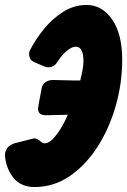

<svg xmlns="http://www.w3.org/2000/svg" viewBox="-41 -751 512 773"><path d="M98 2Q43 2 13 -35.5Q-17 -73 -21 -125Q-21 -161 17 -174L96 -194Q110 -194 123 -181Q130 -174 139 -174Q157 -174 176 -196Q195 -218 210 -244.5Q225 -271 232 -289Q206 -289 144 -287Q112 -287 112 -314Q112 -318 126 -392Q129 -411 142 -420Q155 -429 172 -429L254 -427H282Q295 -477 295 -505Q295 -563 264 -563Q249 -563 229.5 -547.5Q210 -532 193 -506Q178 -480 154 -480Q147 -480 139 -483Q120 -491 102 -498.5Q84 -506 80 -516Q76 -526 76 -532Q76 -543 81 -551Q103 -594 136.5 -635Q170 -676 213.5 -703.5Q257 -731 308 -731Q370 -731 410.5 -672.5Q451 -614 451 -510Q451 -416 425 -325Q399 -234 352 -160.5Q305 -87 240.5 -42.5Q176 2 98 2Z"/></svg>

Font: Bangerz
Style: Bold
Weight: 700
Designer: vernon adams
Foundry: Vernon Adams
Version: Version 2.10;February 7, 2025;FontCreator 13.0.0.2683 64-bit